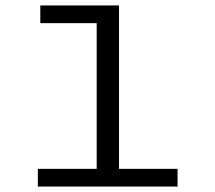

<svg xmlns="http://www.w3.org/2000/svg" viewBox="-20 -685 790 705"><path d="M119 0V-65H335V-600H128V-665H417V-65H632V0Z"/></svg>

Font: Inconsolata ExtraExpanded Thin
Style: Regular
Weight: 100
Width: 8
Monospace: yes
Designer: Raph Levien, Cyreal, Brenton Simpson
Foundry: Raph Levien, Cyreal, Google
Version: Version 3.100; ttfautohint (v1.8.4.7-5d5b)